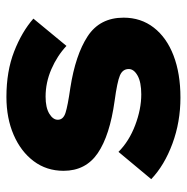

<svg xmlns="http://www.w3.org/2000/svg" viewBox="-12 -554 582 598"><g transform="rotate(-90 279.0 -255.0)"><path d="M20 -75 105 -177Q138 -144 188 -125Q238 -106 284 -106Q322 -106 342.5 -117.5Q363 -129 363 -145Q363 -164 343 -172.5Q323 -181 264 -189Q156 -204 101 -241.5Q46 -279 46 -348Q46 -401 76 -441Q106 -481 158 -503.5Q210 -526 276 -526Q356 -526 417.5 -502Q479 -478 520 -442L435 -339Q404 -368 362.5 -386Q321 -404 277 -404Q243 -404 224 -392.5Q205 -381 205 -366Q205 -349 226.5 -342Q248 -335 304 -327Q407 -311 465 -273Q523 -235 523 -161Q523 -107 492 -67Q461 -27 405 -5.5Q349 16 274 16Q198 16 130.5 -9Q63 -34 20 -75Z"/></g></svg>

Font: Wix Madefor Display ExtraBold
Style: Regular
Weight: 800
Designer: Dalton Maag Ltd
Foundry: Dalton Maag Ltd
Version: Version 3.100